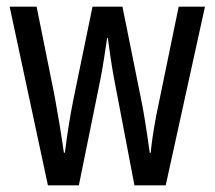

<svg xmlns="http://www.w3.org/2000/svg" viewBox="-20 -557 645 577"><path d="M322 -325 384 0H478L596 -537H517L450 -212C441 -164 435 -124 433 -98H430C420 -170 411 -227 403 -264L348 -537H258L202 -265C189 -202 181 -146 175 -98H172C164 -155 154 -214 144 -269L90 -537H9L124 0H217L283 -325C290 -361 296 -404 302 -443H304C309 -406 315 -363 322 -325Z"/></svg>

Font: Noto Sans Myanmar UI ExtraCondensed
Style: Regular
Weight: 400
Width: 2
Designer: Monotype Design Team
Foundry: Monotype Imaging Inc.
Version: Version 2.103